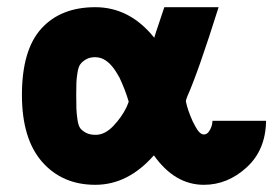

<svg xmlns="http://www.w3.org/2000/svg" viewBox="-20 -503 760 534"><path d="M41 -239Q41 -364 95 -423.5Q149 -483 245 -483Q341 -483 409 -398Q413 -412 423 -441Q433 -470 437 -483H588Q531 -302 501 -235Q497 -225 497 -222Q497 -220 500 -208.5Q503 -197 509.5 -180.5Q516 -164 523 -152Q535 -129 547 -129Q556 -129 562 -138.5Q568 -148 570 -158L571 -167H720Q719 -86 666 -37.5Q613 11 547 11Q466 11 408 -71Q336 11 245 11Q153 11 97 -53Q41 -117 41 -239ZM192 -241Q192 -213 192.5 -200Q193 -187 195.5 -170Q198 -153 203.5 -146Q209 -139 219.5 -133.5Q230 -128 246 -128Q272 -128 295.5 -153Q319 -178 332 -205Q336 -216 338 -220Q329 -252 311 -290V-289Q289 -331 262 -341Q253 -344 245 -344Q230 -344 219.5 -338Q209 -332 203.5 -324.5Q198 -317 195.5 -301Q193 -285 192.5 -274Q192 -263 192 -241Z"/></svg>

Font: Coval
Style: Black
Weight: 1000
Foundry: Context Ltd
Version: Version 001.000